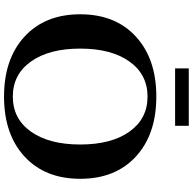

<svg xmlns="http://www.w3.org/2000/svg" viewBox="-22 -886 923 918"><g transform="rotate(90 439.0 -427.5)"><path d="M307.6 -803.7V-869.1H582V-803.7ZM155.3 -616Q261.7 -713.9 442.4 -713.9Q623 -713.9 729.2 -616Q835.4 -518.1 835.4 -350.1Q835.4 -182.1 729.2 -84Q623 14.2 442.4 14.2Q261.7 14.2 155.3 -84Q48.8 -182.1 48.8 -350.1Q48.8 -518.1 155.3 -616ZM274.7 -114.5Q336.4 -27.8 442.4 -27.8Q548.3 -27.8 609.9 -114.5Q671.4 -201.2 671.4 -350.1Q671.4 -499 609.9 -585.4Q548.3 -671.9 442.4 -671.9Q336.4 -671.9 274.7 -585.4Q212.9 -499 212.9 -350.1Q212.9 -201.2 274.7 -114.5Z"/></g></svg>

Font: Cinzel Bold
Style: Regular
Weight: 700
Designer: Natanael Gama
Version: Version 1.001;PS 001.001;hotconv 1.0.56;makeotf.lib2.0.21325